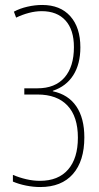

<svg xmlns="http://www.w3.org/2000/svg" viewBox="-20 -744 400 774"><path d="M142 10Q114 10 84.5 4Q55 -2 32 -12V-39Q58 -28 86 -21.5Q114 -15 141 -15Q215 -15 254.5 -60.5Q294 -106 294 -189Q294 -274 252 -318.5Q210 -363 131 -363H78V-388H131Q202 -388 240 -431.5Q278 -475 278 -554Q278 -624 244 -661.5Q210 -699 148 -699Q123 -699 96.5 -692Q70 -685 45 -673L36 -697Q60 -710 90.5 -717Q121 -724 150 -724Q223 -724 263.5 -678.5Q304 -633 304 -553Q304 -486 275.5 -441Q247 -396 193 -378V-376Q255 -363 287.5 -315.5Q320 -268 320 -190Q320 -95 274 -42.5Q228 10 142 10Z"/></svg>

Font: Noto Sans ExtraCondensed Thin
Style: Regular
Weight: 100
Width: 2
Designer: Monotype Design Team
Foundry: Monotype Imaging Inc.
Version: Version 2.013; ttfautohint (v1.8.4.7-5d5b)